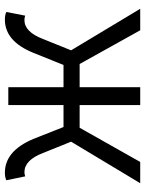

<svg xmlns="http://www.w3.org/2000/svg" viewBox="76 -670 594 786"><g transform="rotate(-90 373.0 -277.0)"><path d="M186 -283 140 -397Q111 -474 61 -474Q55 -474 44 -471L28 -548Q40 -554 59 -554Q148 -554 197 -438L246 -314H336V-540H409V-314H500L550 -438Q597 -554 686 -554Q705 -554 717 -548L702 -471Q692 -474 684 -474Q635 -474 606 -397L560 -283L730 0H642L504 -248H409V0H336V-248H243L103 0H16Z"/></g></svg>

Font: Source Han Sans CN Normal
Style: Regular
Weight: 350
Designer: Ryoko NISHIZUKA 西塚涼子 (kana, bopomofo & ideographs); Paul D. Hunt (Latin, Greek & Cyrillic); Sandoll Communications 산돌커뮤니
Foundry: Adobe
Version: Version 2.004;hotconv 1.0.118;makeotfexe 2.5.65603